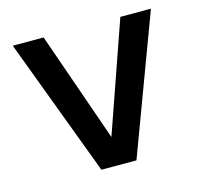

<svg xmlns="http://www.w3.org/2000/svg" viewBox="-80 -582 696 667"><g transform="rotate(-15 268.5 -248.0)"><path d="M206 0 20 -496H131L269 -101L407 -496H517L332 0Z"/></g></svg>

Font: Ultramarine Medium
Style: Regular
Weight: 500
Designer: Colophon Foundry, Jonny Pinhorn
Foundry: Colophon Foundry
Version: Version 1.200; ttfautohint (v1.8.3)